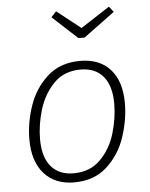

<svg xmlns="http://www.w3.org/2000/svg" viewBox="-54 -809 675 865"><g transform="rotate(-5 283.0 -376.5)"><path d="M62 -199Q62 -274 88 -350.5Q114 -427 172 -479.5Q230 -532 320 -532Q408 -532 456.5 -478Q505 -424 505 -325Q505 -251 479.5 -173.5Q454 -96 396 -42.5Q338 11 247 11Q160 11 111 -44.5Q62 -100 62 -199ZM457 -327Q457 -408 421 -450.5Q385 -493 319 -493Q244 -493 197.5 -445Q151 -397 130.5 -329Q110 -261 110 -196Q110 -115 146 -72.5Q182 -30 248 -30Q322 -30 369 -77Q416 -124 436.5 -192.5Q457 -261 457 -327ZM471 -764 491 -739 350 -635H322L209 -739L232 -764L340 -679Z"/></g></svg>

Font: Fira Sans ExtraLight
Style: Italic
Weight: 275
Italic angle: -8°
Designer: Carrois Corporate & Edenspiekermann AG
Foundry: Carrois Corporate GbR & Edenspiekermann AG
Version: Version 4.203